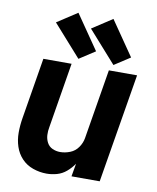

<svg xmlns="http://www.w3.org/2000/svg" viewBox="-87 -843 750 918"><g transform="rotate(10 288.0 -384.0)"><path d="M202 8Q227 8 252 1Q277 -6 297.5 -23.5Q318 -41 333 -63L322 0H459L547 -530H410L354 -191Q350 -167 335 -145.5Q320 -124 296 -114.5Q272 -105 248 -105Q228 -105 210.5 -113Q193 -121 184 -138Q175 -155 174 -174.5Q173 -194 177 -214L229 -530H92L43 -233Q37 -197 37 -162Q37 -127 47.5 -95Q58 -63 80.5 -39Q103 -15 135.5 -3.5Q168 8 202 8ZM427 -559 504 -609 389 -776 291 -712ZM257 -559 334 -609 219 -776 121 -712Z"/></g></svg>

Font: Iosevka Sparkle XBdObl
Style: Regular
Weight: 800
Italic angle: -9°
Designer: Belleve Invis
Foundry: Belleve Invis
Version: Version 4.5.0; ttfautohint (v1.8.3)